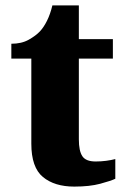

<svg xmlns="http://www.w3.org/2000/svg" viewBox="-20 -681 466 711"><path d="M255 10Q182 10 139 -25.5Q96 -61 96 -149V-464H22V-519Q60 -519 86.5 -534Q113 -549 128 -565Q142 -580 154 -604Q166 -628 174 -661H272V-536H398V-464H272V-165Q272 -122 285 -102.5Q298 -83 334 -83Q354 -83 373 -85.5Q392 -88 407 -92V-19Q390 -11 351 -0.5Q312 10 255 10Z"/></svg>

Font: Noto Serif Tamil ExtraBold
Style: Regular
Weight: 800
Designer: Indian Type Foundry, Tom Grace, and the Monotype Design Team
Foundry: Monotype Imaging Inc.
Version: Version 2.004; ttfautohint (v1.8.4.7-5d5b)